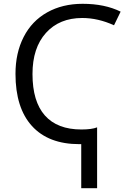

<svg xmlns="http://www.w3.org/2000/svg" viewBox="-20 -744 679 1004"><path d="M410.2 -649.9Q290.5 -649.9 220.2 -571.8Q149.9 -493.7 149.9 -356.9Q149.9 -213.4 214.8 -140.1Q279.8 -66.9 405.8 -66.9Q460 -66.9 487.8 -78.1V240.2H404.8V9.8H395Q233.4 9.8 147.2 -85Q61 -179.7 61 -357.9Q61 -467.3 103.8 -550.8Q146.5 -634.3 226.6 -679.2Q306.6 -724.1 412.1 -724.1Q527.8 -724.1 610.8 -683.1L576.2 -611.8Q492.7 -649.9 410.2 -649.9Z"/></svg>

Font: HunimalSansv1.5
Style: Regular
Weight: 400
Foundry: Ascender Corporation
Version: Version 1.10